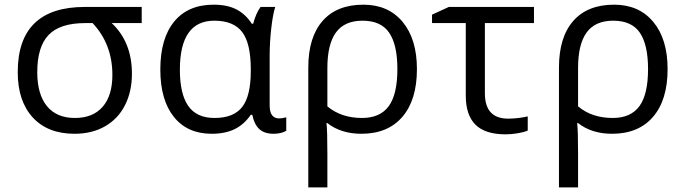

<svg xmlns="http://www.w3.org/2000/svg" viewBox="-20 -565 2945 825"><path d="M546.9 -248Q546.9 -171.4 516.8 -112.5Q486.8 -53.7 430.9 -22Q375 9.8 299.8 9.8Q185.1 9.8 120.6 -60.5Q56.2 -130.9 56.2 -254.9Q56.2 -535.2 345.2 -535.2H588.9V-465.8H460Q546.9 -384.3 546.9 -248ZM140.1 -254.9Q140.1 -160.2 181.6 -109.1Q223.1 -58.1 301.8 -58.1Q379.4 -58.1 421.1 -106.2Q462.9 -154.3 462.9 -243.2Q462.9 -375 377.9 -465.8H346.2Q237.8 -465.8 189 -415Q140.1 -364.3 140.1 -254.9Z M901.9 -58.1Q984.4 -58.1 1021 -105.7Q1057.6 -153.3 1057.6 -259.8V-267.1Q1057.6 -378.9 1020.5 -427.5Q983.4 -476.1 900.9 -476.1Q752.9 -476.1 752.9 -265.1Q752.9 -161.6 788.8 -109.9Q824.7 -58.1 901.9 -58.1ZM889.6 9.8Q785.2 9.8 727.1 -62.7Q668.9 -135.3 668.9 -266.1Q668.9 -399.9 728.5 -472.4Q788.1 -544.9 897.9 -544.9Q957 -544.9 996.3 -524.4Q1035.6 -503.9 1062 -462.9H1067.9Q1079.6 -507.8 1099.6 -535.2H1162.6Q1152.3 -502.9 1145.5 -442.9Q1138.7 -382.8 1138.7 -326.2V-111.8Q1138.7 -56.2 1179.7 -56.2Q1193.8 -56.2 1210 -61V-2.9Q1187.5 9.8 1155.8 9.8Q1116.2 9.8 1094.5 -10Q1072.8 -29.8 1064 -71.8H1057.6Q1028.8 -29.8 988 -10Q947.3 9.8 889.6 9.8Z M1771.5 -268.1Q1771.5 -135.7 1709 -63Q1646.5 9.8 1532.7 9.8Q1445.3 9.8 1386.7 -36.1H1382.8Q1386.7 -6.3 1386.7 97.2V240.2H1304.7V-274.9Q1304.7 -404.8 1366 -474.9Q1427.2 -544.9 1541.5 -544.9Q1648.4 -544.9 1710 -470.9Q1771.5 -397 1771.5 -268.1ZM1537.6 -476.1Q1460.4 -476.1 1423.6 -425.5Q1386.7 -375 1386.7 -272.9V-107.9Q1446.3 -58.1 1535.6 -58.1Q1613.3 -58.1 1650.4 -108.9Q1687.5 -159.7 1687.5 -268.1Q1687.5 -372.6 1652.3 -424.3Q1617.2 -476.1 1537.6 -476.1Z M2274.4 -535.2V-465.8H2063.5V-164.1Q2063.5 -55.2 2163.6 -55.2Q2186.5 -55.2 2210.4 -58.3Q2234.4 -61.5 2247.6 -64.9V-3.9Q2230.5 3.4 2203.4 7.8Q2176.3 12.2 2152.8 12.2Q2064.5 12.2 2022.9 -29.3Q1981.4 -70.8 1981.4 -153.8V-465.8H1836.4V-502L1908.7 -535.2Z M2848.6 -268.1Q2848.6 -135.7 2786.1 -63Q2723.6 9.8 2609.9 9.8Q2522.5 9.8 2463.9 -36.1H2460Q2463.9 -6.3 2463.9 97.2V240.2H2381.8V-274.9Q2381.8 -404.8 2443.1 -474.9Q2504.4 -544.9 2618.7 -544.9Q2725.6 -544.9 2787.1 -470.9Q2848.6 -397 2848.6 -268.1ZM2614.7 -476.1Q2537.6 -476.1 2500.7 -425.5Q2463.9 -375 2463.9 -272.9V-107.9Q2523.4 -58.1 2612.8 -58.1Q2690.4 -58.1 2727.5 -108.9Q2764.6 -159.7 2764.6 -268.1Q2764.6 -372.6 2729.5 -424.3Q2694.3 -476.1 2614.7 -476.1Z"/></svg>

Font: WebKoruri
Style: Regular
Weight: 400
Foundry: lindwurm / mohemohe
Version: Version 1.00